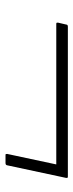

<svg xmlns="http://www.w3.org/2000/svg" viewBox="195 -564 266 696"><g transform="rotate(90 328.0 -216.0)"><path d="M543 -103Q539 -103 538.5 -104Q538 -105 538 -109L576 -287H67Q63 -287 62.5 -288.5Q62 -290 62 -293L69 -323Q69 -326 71 -327.5Q73 -329 77 -329H620Q624 -329 624.5 -327.5Q625 -326 625 -323L579 -108Q578 -105 576 -104Q574 -103 572 -103Z"/></g></svg>

Font: Glory Light
Style: Italic
Weight: 300
Italic angle: -12°
Version: Version 1.011